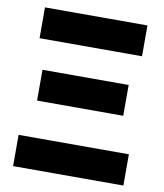

<svg xmlns="http://www.w3.org/2000/svg" viewBox="-81 -781 725 847"><g transform="rotate(10 281.5 -357.0)"><path d="M52 -576V-714H511V-576ZM89 -303V-441H475V-303ZM35 0V-140H529V0Z"/></g></svg>

Font: Noto Sans Mono SemiCondensed Black
Style: Regular
Weight: 900
Width: 4
Designer: Monotype Design Team
Foundry: Monotype Imaging Inc.
Version: Version 2.014; ttfautohint (v1.8.4.7-5d5b)